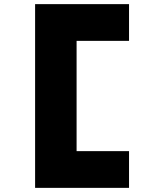

<svg xmlns="http://www.w3.org/2000/svg" viewBox="-20 -720 745 930"><path d="M150 190V-700H605V-522H345L351 -530V24L341 12H605V190Z"/></svg>

Font: Lexend Zetta ExtraBold
Style: Regular
Weight: 800
Designer: Bonnie Shaver-Troup, Thomas Jockin
Foundry: Lexend
Version: Version 1.007